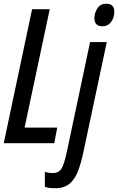

<svg xmlns="http://www.w3.org/2000/svg" viewBox="-21 -763 629 1023"><path d="M-1 0 150 -714H244L110 -83H284L268 0ZM525 -623Q482 -623 482 -666Q482 -693 497.5 -718Q513 -743 545 -743Q588 -743 588 -702Q588 -669 571 -646Q554 -623 525 -623ZM272 240Q257 240 243.5 238.5Q230 237 218 232V152Q226 156 238 157.5Q250 159 261 159Q293 159 307.5 134Q322 109 336 42L459 -539H548L423 49Q411 106 394.5 149Q378 192 349.5 216Q321 240 272 240Z"/></svg>

Font: Noto Sans ExtraCondensed Medium
Style: Italic
Weight: 500
Width: 2
Italic angle: -12°
Designer: Monotype Design Team
Foundry: Monotype Imaging Inc.
Version: Version 2.013; ttfautohint (v1.8.4.7-5d5b)